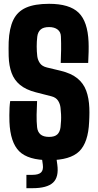

<svg xmlns="http://www.w3.org/2000/svg" viewBox="-20 -830 514 1007"><path d="M237.5 10Q127.5 10 80.8 -36.5Q34 -83 29.5 -191Q29 -207 29 -226.2Q29 -245.5 30 -264.8Q31 -284 33.5 -300H174.5Q172.5 -263.5 172 -228Q171.5 -192.5 174.5 -163Q177 -138.5 192.2 -125.2Q207.5 -112 237.5 -112Q267 -112 280.8 -125.2Q294.5 -138.5 297.5 -163Q299.5 -180 300.2 -196.8Q301 -213.5 300.2 -230.2Q299.5 -247 297.5 -264Q295.5 -285 284.5 -302Q273.5 -319 249.5 -325L167.5 -346Q115.5 -359.5 85 -384.8Q54.5 -410 40.8 -447.5Q27 -485 25.5 -535Q25 -557 25 -574.2Q25 -591.5 25.5 -610Q28.5 -681.5 49.8 -725.5Q71 -769.5 116.5 -789.8Q162 -810 237.5 -810Q344 -810 392 -763.8Q440 -717.5 444.5 -610Q445.5 -588.5 444.8 -557.5Q444 -526.5 442.5 -500H298.5Q300 -534.5 300.5 -569Q301 -603.5 299.5 -638Q299 -662 282.2 -675Q265.5 -688 237.5 -688Q207.5 -688 193 -675Q178.5 -662 175.5 -638Q172.5 -612.5 172.5 -586.5Q172.5 -560.5 175.5 -535Q178 -515 189.5 -498.5Q201 -482 226.5 -476L297.5 -459Q353.5 -445.5 385.8 -419.2Q418 -393 432.2 -354.2Q446.5 -315.5 448.5 -264Q449 -252.5 449 -240Q449 -227.5 448.5 -215Q448 -202.5 447.5 -191Q443 -83 395.8 -36.5Q348.5 10 237.5 10ZM118.5 157V87H150.5Q182 87 195.2 74.5Q208.5 62 204.5 33L198.5 -10H274.5L280.5 33Q289.5 99 258 128Q226.5 157 150.5 157Z"/></svg>

Font: Big Shoulders Display Thin Black
Style: Regular
Weight: 900
Version: Version 2.002